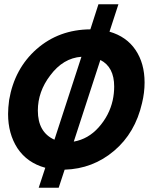

<svg xmlns="http://www.w3.org/2000/svg" viewBox="-20 -784 715 903"><path d="M648 -299Q616 -159 517 -75Q417 10 284 14L256 99H162L193 5Q108 -18 62 -87Q18 -155 18 -248Q18 -276 23 -314Q48 -461 152 -553Q257 -645 405 -646L443 -764H537L495 -635Q575 -612 617.5 -549Q660 -486 660 -396Q660 -348 648 -299ZM510 -312Q517 -344 517 -377Q517 -469 452 -502L327 -118Q395 -130 444 -185Q494 -241 510 -312ZM236 -127 363 -517Q277 -511 216 -429Q158 -353 158 -264Q158 -162 236 -127Z"/></svg>

Font: GFS Neohellenic Rg
Style: Bold Italic
Weight: 700
Italic angle: -12°
Designer: Designed by Takis Katsoulidis and George D. Matthiopoulos.
Foundry: Designed by Takis Katsoulidis and George D. Matthiopoulos.
Version: Version 1.0